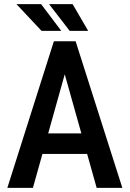

<svg xmlns="http://www.w3.org/2000/svg" viewBox="-20 -911 628 931"><path d="M311.5 -613.3 139.6 0H15.6L241.2 -710.9H318.4ZM448.7 0 276.4 -613.3 268.1 -710.9H346.7L573.2 0ZM451.7 -264.2V-164.6H120.6V-264.2ZM277.3 -761.2 179.2 -891.1H59.6L181.6 -761.2ZM407.7 -761.2 332 -891.1H217.8L317.9 -761.2Z"/></svg>

Font: Roboto Condensed Medium
Style: Regular
Weight: 500
Designer: Christian Robertson
Foundry: Google
Version: Version 3.0